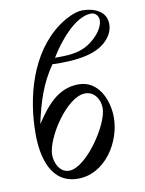

<svg xmlns="http://www.w3.org/2000/svg" viewBox="-81 -751 618 819"><g transform="rotate(-10 228.0 -342.0)"><path d="M436 -617C436 -674 381 -694 332 -694C299 -694 254 -669 228 -650C94 -552 45 -368 45 -209C45 -113 71 10 191 10C308 10 386 -114 386 -221C386 -295 349 -386 262 -386C170 -386 118 -316 72 -247C91 -335 115 -416 168 -490C177 -489 187 -489 197 -489C251 -489 314 -494 359 -515C399 -533 436 -570 436 -617ZM183 -515C216 -571 295 -674 367 -674C386 -674 399 -658 399 -640C399 -614 378 -585 360 -568C309 -519 258 -515 190 -515ZM346 -268C346 -198 234 -30 159 -30C119 -30 99 -74 99 -109C99 -182 203 -343 283 -343C324 -343 346 -305 346 -268Z"/></g></svg>

Font: STIXGeneral
Style: Italic
Weight: 400
Italic angle: -16.33°
Designer: MicroPress Inc., with final additions and corrections provided by Coen Hoffman, Elsevier (retired)
Version: Version 1.1.0